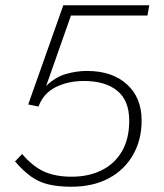

<svg xmlns="http://www.w3.org/2000/svg" viewBox="-20 -698 622 728"><path d="M251 10Q200 10 163 1Q126 -8 96.5 -29.5Q67 -51 37 -86L64 -114Q105 -66 148 -47Q191 -28 252 -28Q316 -28 365.5 -52.5Q415 -77 442.5 -124.5Q470 -172 470 -240Q470 -317 424.5 -354Q379 -391 298 -391Q239 -391 192 -368Q145 -345 126 -294L87 -302L220 -678H546L539 -639H249L155 -372Q190 -406 230 -417.5Q270 -429 310 -429Q405 -429 461 -378.5Q517 -328 517 -241Q517 -167 484 -110Q451 -53 391.5 -21.5Q332 10 251 10Z"/></svg>

Font: Gantari ExtraLight
Style: Italic
Weight: 250
Italic angle: -10°
Designer: Anugrah Pasau
Foundry: Lafontype
Version: Version 1.000